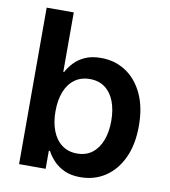

<svg xmlns="http://www.w3.org/2000/svg" viewBox="-83 -799 777 879"><g transform="rotate(10 306.0 -359.0)"><path d="M348.1 10.3Q305.7 10.3 275.1 -3.7Q244.6 -17.6 224.4 -39.1Q204.1 -60.5 191.9 -84H186.5V0H63V-727.5H189V-451.2H192.9Q204.6 -473.6 224.4 -494.9Q244.1 -516.1 274.7 -530Q305.2 -543.9 348.6 -543.9Q413.1 -543.9 463.6 -511.2Q514.2 -478.5 543.5 -416.5Q572.8 -354.5 572.8 -267.1Q572.8 -180.7 543.9 -118.7Q515.1 -56.6 464.6 -23.2Q414.1 10.3 348.1 10.3ZM315.4 -93.8Q356.9 -93.8 385.5 -115.7Q414.1 -137.7 429.2 -176.8Q444.3 -215.8 444.3 -267.6Q444.3 -319.3 429.4 -358.2Q414.6 -397 385.7 -418.5Q356.9 -439.9 315.4 -439.9Q274.4 -439.9 245.1 -418.7Q215.8 -397.5 200.4 -358.6Q185.1 -319.8 185.1 -267.6Q185.1 -215.8 200.4 -176.5Q215.8 -137.2 245.1 -115.5Q274.4 -93.8 315.4 -93.8Z"/></g></svg>

Font: Inter 20pt SemiBold
Style: Regular
Weight: 600
Version: Version 4.001;git-66647c0bb